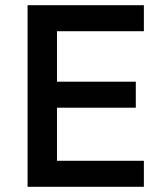

<svg xmlns="http://www.w3.org/2000/svg" viewBox="-20 -718 633 738"><path d="M86 0V-698H533V-598H199V-404H502V-304H199V-100H533V0Z"/></svg>

Font: IBM Plex Sans Arabic Medium
Style: Regular
Weight: 500
Designer: Mike Abbink, Paul van der Laan, Pieter van Rosmalen, Wael Morcos, Khajak Apelian
Foundry: Bold Monday
Version: Version 1.1